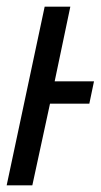

<svg xmlns="http://www.w3.org/2000/svg" viewBox="-21 -556 302 576"><path d="M-1 0H76L129 -245H247L261 -312H143L190 -536H113Z"/></svg>

Font: Noto Sans ExtraCondensed
Style: Italic
Weight: 400
Width: 2
Italic angle: -12°
Designer: Monotype Design Team
Foundry: Monotype Imaging Inc.
Version: Version 2.013